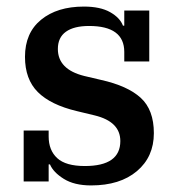

<svg xmlns="http://www.w3.org/2000/svg" viewBox="-20 -552 537 584"><path d="M257 12Q206 12 174 -8Q142 -28 132 -52H128V0H52V-155H128V-137Q128 -95 154 -71Q180 -47 238 -47Q346 -47 346 -123Q346 -182 268 -201L214 -214Q134 -233 95 -272Q56 -311 56 -379Q56 -452 105 -492Q154 -532 235 -532Q285 -532 315 -515Q345 -498 354 -474H358V-520H434V-365H358V-394Q358 -473 251 -473Q205 -473 180.5 -455.5Q156 -438 156 -403Q156 -341 236 -321L287 -309Q368 -291 408 -254.5Q448 -218 448 -147Q448 -75 396.5 -31.5Q345 12 257 12Z"/></svg>

Font: IBM Plex Serif Medium
Style: Regular
Weight: 500
Designer: Mike Abbink, Paul van der Laan, Pieter van Rosmalen
Foundry: Bold Monday
Version: Version 2.5